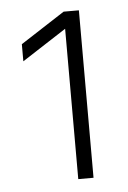

<svg xmlns="http://www.w3.org/2000/svg" viewBox="-41 -862 342 514"><g transform="rotate(-5 130.0 -605.0)"><path d="M30 -753 149 -830H190V-380H149V-784L30 -707Z"/></g></svg>

Font: PT Root UI Web Light
Style: Regular
Weight: 300
Designer: Vitaly Kuzmin
Foundry: ParaType Ltd.
Version: Version 1.000W